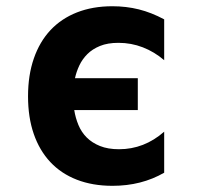

<svg xmlns="http://www.w3.org/2000/svg" viewBox="-20 -581 642 615"><path d="M340.3 14.2Q276.4 14.2 226.1 -5.4Q175.8 -24.9 141.1 -62Q106.4 -99.1 88.1 -152.1Q69.8 -205.1 69.8 -272.5Q69.8 -340.3 88.4 -393.8Q106.9 -447.3 141.6 -484.4Q176.3 -521.5 226.6 -541.3Q276.9 -561 339.8 -561Q384.3 -561 424.6 -551Q464.8 -541 505.9 -519V-388.2Q474.6 -415 437.5 -429.4Q400.4 -443.8 359.4 -443.8Q324.7 -443.8 300.3 -433.8Q275.9 -423.8 259.8 -407.7Q243.7 -391.6 234.1 -371.3Q224.6 -351.1 220.2 -330.6H421.4V-228.5H217.8Q221.7 -203.6 231.2 -180.7Q240.7 -157.7 257.8 -140.6Q274.9 -123.5 300.3 -113.3Q325.7 -103 361.3 -103Q441.9 -103 505.9 -159.2V-27.8Q433.1 14.2 340.3 14.2Z"/></svg>

Font: Hack
Style: Bold
Weight: 700
Monospace: yes
Designer: Christopher Simpkins
Foundry: Christopher Simpkins
Version: Version 2.017